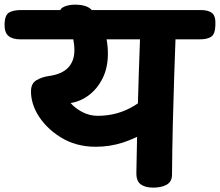

<svg xmlns="http://www.w3.org/2000/svg" viewBox="-92 -809 968 845"><path d="M329 -163.1Q241.8 -163.1 174.4 -205.2Q107.1 -247.2 71.2 -309.6Q44.4 -357.9 44.4 -406.6Q44.4 -441.8 68.2 -455.8Q91.9 -469.9 122.8 -474.4Q180.3 -482.2 207.9 -511.3Q235.4 -540.4 235.4 -587.4Q235.4 -612.7 229.7 -641.2Q224 -669.7 212.7 -695Q201.3 -720.3 183.3 -735.6Q171.4 -747.1 171.4 -756Q171.4 -771.7 191.6 -780.1Q211.8 -788.6 240.2 -788.6Q260.6 -788.6 279.3 -783.6Q298 -778.7 309.7 -767Q338.9 -739.6 360.8 -688.6Q382.8 -637.7 382.8 -572.4Q382.8 -511.3 359.8 -464.9Q336.8 -418.6 299.6 -390.4Q262.4 -362.3 218.7 -355.6Q239.6 -331.6 271.3 -315.4Q303.1 -299.3 337.7 -299.3Q382.4 -299.3 422.5 -310.4Q462.6 -321.6 500.4 -344.6Q538.2 -367.6 574.3 -402.4Q591 -418.7 608.6 -418.7Q629.3 -418.7 644.1 -401.2Q658.8 -383.7 658.8 -355.8Q658.8 -339.6 652.9 -323.1Q647.1 -306.6 632.9 -292.3Q600.9 -260 553.7 -230.3Q506.4 -200.6 449.4 -181.8Q392.3 -163.1 329 -163.1ZM581.9 16.8Q547.1 16.8 527.3 2.2Q507.4 -12.3 508.2 -48.9Q510 -161 512.5 -269Q515 -377 518.8 -485Q522.7 -593 526.6 -704.3Q527.6 -732.2 548.7 -746.3Q569.8 -760.3 602.8 -760.3Q644.7 -760.3 664 -745.3Q683.3 -730.2 682.6 -698.8Q678.7 -586.7 674.8 -478.3Q671 -369.9 668.5 -261.1Q666 -152.3 665 -40.2Q665 -9.8 642.1 3.5Q619.2 16.8 581.9 16.8ZM-3.4 -635.9Q-37.2 -635.9 -55.1 -651.1Q-73 -666.3 -72 -704.7Q-70.2 -744 -51.2 -754.4Q-32.1 -764.8 0.9 -764.8H791.8Q825.3 -764.8 841.6 -751.3Q857.8 -737.9 856 -699.6Q855 -659.4 838 -647.7Q821 -635.9 787.4 -635.9Z"/></svg>

Font: Playpen Sans Deva
Style: Regular
Weight: 400
Designer: Pooja Saxena, Gunjan Panchal, Laura Meseguer, Veronika Burian, José Scaglione
Foundry: TypeTogether
Version: Version 2.000